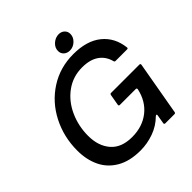

<svg xmlns="http://www.w3.org/2000/svg" viewBox="-246 -1117 1305 1305"><g transform="rotate(-45 406.5 -464.5)"><path d="M54 -292Q54 -423 111 -534Q168 -645 269.5 -710Q371 -775 498 -775Q628 -775 702.5 -714.5Q777 -654 789 -549V-547Q789 -539 780 -539H669Q660 -539 658 -548Q643 -606 597.5 -637.5Q552 -669 477 -669Q389 -669 320.5 -619.5Q252 -570 214.5 -487.5Q177 -405 177 -311Q177 -213 229 -153Q281 -93 383 -93Q482 -93 550.5 -146.5Q619 -200 640 -296V-298Q640 -307 631 -307H478Q473 -307 470.5 -310Q468 -313 469 -318L483 -398Q485 -407 494 -407H766Q771 -407 773.5 -404Q776 -401 775 -396L707 -9Q706 0 696 0H608Q603 0 600.5 -3Q598 -6 599 -11L610 -76V-79Q610 -84 606 -84Q602 -84 597 -80Q550 -33 487 -10.5Q424 12 359 12Q256 12 187.5 -28Q119 -68 86.5 -136.5Q54 -205 54 -292ZM440 -863Q440 -895 466 -918Q492 -941 524 -941Q549 -941 565.5 -925.5Q582 -910 582 -886Q582 -855 557 -831.5Q532 -808 500 -808Q474 -808 457 -823.5Q440 -839 440 -863Z"/></g></svg>

Font: Open Sauce Two Medium Italic
Style: Regular
Weight: 500
Italic angle: -10°
Designer: Alfredo Marco Pradil
Foundry: Creative Sauce Fz LLC
Version: Version 1.477